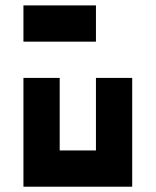

<svg xmlns="http://www.w3.org/2000/svg" viewBox="-20 -704 587 724"><path d="M68.4 -546.9V-683.6H341.8V-546.9ZM68.4 -410.2H205.1V-136.7H341.8V-410.2H478.5V0H68.4Z"/></svg>

Font: DatCub
Style: Bold
Weight: 700
Designer: GGBot
Version: 1.00